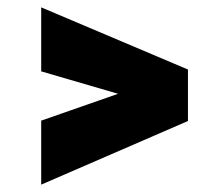

<svg xmlns="http://www.w3.org/2000/svg" viewBox="-20 -510 600 522"><path d="M92 -182 301 -255 92 -316V-490L491 -321V-181L92 -8Z"/></svg>

Font: Cairo Black
Style: Regular
Weight: 900
Designer: Mohamed Gaber, the designers of Titillium
Foundry: Kief Type Foundry
Version: Version 2.009; ttfautohint (v1.5.33-1714) -l 8 -r 50 -G 200 